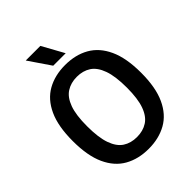

<svg xmlns="http://www.w3.org/2000/svg" viewBox="-264 -1084 1230 1230"><g transform="rotate(-45 351.0 -469.0)"><path d="M351 9.5Q258 9.5 188.2 -29.8Q118.5 -69 80 -152.8Q41.5 -236.5 41.5 -370Q41.5 -503.5 80 -587.2Q118.5 -671 188.2 -710.2Q258 -749.5 351 -749.5Q444.5 -749.5 514 -710.2Q583.5 -671 622.2 -587.2Q661 -503.5 661 -370Q661 -236.5 622.2 -152.8Q583.5 -69 513.8 -29.8Q444 9.5 351 9.5ZM351 -97Q406 -97 446 -122.8Q486 -148.5 507.5 -207.8Q529 -267 529 -367Q529 -470 507.2 -530.5Q485.5 -591 445.8 -617Q406 -643 351 -643Q296.5 -643 256.5 -617.2Q216.5 -591.5 195 -532.5Q173.5 -473.5 173.5 -373Q173.5 -269.5 195 -209.2Q216.5 -149 256.2 -123Q296 -97 351 -97ZM294.5 -800 193.5 -948H326L407.5 -800Z"/></g></svg>

Font: Encode Sans SemiCondensed SemiCondensed SemiBold
Style: Regular
Weight: 600
Width: 4
Designer: Multiple Designers
Foundry: Impallari Type
Version: Version 3.000; ttfautohint (v1.8.3) -l 8 -r 50 -G 200 -x 14 